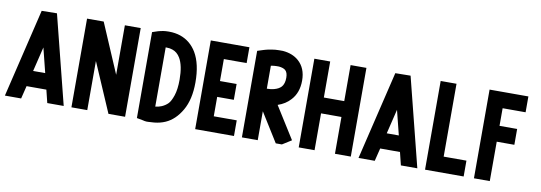

<svg xmlns="http://www.w3.org/2000/svg" viewBox="-44 -825 2691 955"><g transform="rotate(10 1302.0 -347.0)"><path d="M184 -568 297 -120H296H214L198 -185H98L82 -120H0L107 -567ZM147 -389 117 -265H178Z M336 -568H420L527 -318V-568H607V-120H523L416 -368V-120H336Z M748 -495H747H746V-196Q764 -198 778 -204Q796 -212 808.5 -224.5Q821 -237 831.5 -268.5Q842 -300 842 -349Q842 -420 820 -457Q805 -482 781 -490Q768 -495 751 -495Q749 -495 748 -495ZM745 -575Q747 -575 750 -575Q780 -575 807 -566Q859 -548 889 -498Q922 -442 922 -349Q922 -263 890 -207.5Q858 -152 810 -131Q785 -120 755 -117Q734 -115 723 -115Q718 -115 715 -115Q704 -116 698 -118L666 -124V-529V-558L693 -567L700 -569Q706 -571 719 -573Q732 -575 745 -575Z M961 -568H1156V-488H1041V-377H1125V-297H1041V-199H1157V-120H961Z M1305 -499Q1292 -499 1277 -496V-380Q1299 -380 1315 -385Q1337 -391 1349 -404Q1363 -420 1363 -450Q1363 -477 1350 -488Q1339 -497 1317 -499Q1311 -499 1305 -499ZM1304 -579Q1314 -579 1323 -579Q1372 -575 1403 -548Q1443 -513 1443 -450Q1443 -389 1408 -351Q1383 -323 1344 -310L1445 -149L1399 -120H1368L1277 -266V-120H1197V-557L1225 -566L1235 -569Q1245 -572 1265 -575.5Q1285 -579 1304 -579Z M1484 -568H1564V-386H1667V-568H1747V-120H1667V-306H1564V-120H1484Z M1970 -568 2083 -120H2082H2000L1984 -185H1884L1868 -120H1786L1893 -567ZM1933 -389 1903 -265H1964Z M2122 -568H2202V-200H2317V-120H2122Z M2369 -568H2565V-488H2449V-399H2538V-319H2449V-120H2369Z"/></g></svg>

Font: Satisfactory Mid
Style: Regular
Weight: 400
Designer: Sadat Fauzi
Foundry: Intuisi Creative
Version: Version 001.000